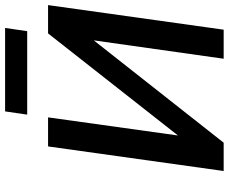

<svg xmlns="http://www.w3.org/2000/svg" viewBox="-94 -826 920 773"><g transform="rotate(-90 366.5 -440.0)"><path d="M633 0 732 -707H618L207 -184L280 -707H163L64 0H178L590 -523L516 0ZM627 -791 640 -880H304L291 -791Z"/></g></svg>

Font: Brisa Sans Medium
Style: Italic
Weight: 600
Italic angle: -8°
Designer: Dalton Maag Ltd
Foundry: Dalton Maag Ltd
Version: Version 1.101;July 10, 2019;FontCreator 11.5.0.2425 64-bit